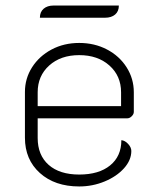

<svg xmlns="http://www.w3.org/2000/svg" viewBox="-20 -664 558 693"><path d="M70 -167V-332Q70 -381 96 -421.5Q122 -462 166.5 -485.5Q211 -509 266 -509Q321 -509 366 -485.5Q411 -462 437 -421Q463 -380 463 -331V-260Q463 -252 455.5 -244.5Q448 -237 440 -237H116V-166Q116 -104 155.5 -69Q195 -34 266 -34Q337 -34 377.5 -67Q418 -100 418 -158Q431 -157 442.5 -144.5Q454 -132 454 -119Q454 -86 427.5 -56.5Q401 -27 357.5 -9Q314 9 266 9Q178 9 124 -39.5Q70 -88 70 -167ZM417 -281V-331Q417 -390 375 -427.5Q333 -465 266 -465Q199 -465 157.5 -427.5Q116 -390 116 -331V-281ZM173 -644H409Q409 -623 395.5 -611.5Q382 -600 359 -600H124Q124 -621 137.5 -632.5Q151 -644 173 -644Z"/></svg>

Font: K2D Thin
Style: Regular
Weight: 100
Designer: Katatrad Aksorn Co.,Ltd.
Foundry: Cadson Demak Co.,Ltd.
Version: Version 1.000; ttfautohint (v1.6)